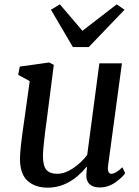

<svg xmlns="http://www.w3.org/2000/svg" viewBox="-20 -855 641 885"><path d="M188 -247Q178 -165 178 -137Q178 -90 194 -72Q210 -54 243 -54Q279 -54 317 -79.5Q355 -105 382 -141L438 -563H542L478 -90L477 -79Q477 -67 481.5 -60.5Q486 -54 493 -54Q513 -54 544 -84L557 -57Q545 -38 512 -14.5Q479 9 439 9Q408 9 392 -7Q376 -23 378 -52Q378 -50 381 -86L380 -87Q300 10 200 10Q143 10 108 -20.5Q73 -51 72 -121Q72 -168 91 -295L117 -481L64 -510L71 -548L207 -567L228 -556L194 -291ZM256 -835 360 -713 518 -835 554 -810 389 -638H316L215 -810Z"/></svg>

Font: Koeln Type Serif
Style: Italic
Weight: 400
Italic angle: -8°
Designer: Eben Sorkin
Foundry: Eben Sorkin
Version: Version 2.002